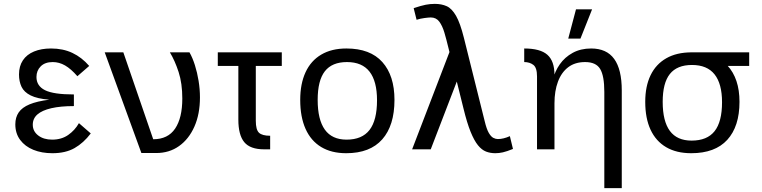

<svg xmlns="http://www.w3.org/2000/svg" viewBox="-20 -770 3930 990"><path d="M448 -82Q411 -33 364.5 -6.5Q318 20 250 20Q195 20 152 2.5Q109 -15 84 -48.5Q59 -82 59 -129Q59 -165 76.5 -190.5Q94 -216 132.5 -232Q171 -248 234 -256Q172 -261 138 -278Q104 -295 91 -322.5Q78 -350 78 -386Q78 -429 98 -459Q118 -489 155.5 -504.5Q193 -520 243 -520Q305 -520 353.5 -497Q402 -474 440 -430L379 -377Q346 -415 315.5 -432.5Q285 -450 252 -450Q212 -450 190 -428Q168 -406 168 -373Q168 -327 212 -305Q256 -283 361 -283V-223Q292 -223 244.5 -212Q197 -201 173 -180Q149 -159 149 -127Q149 -93 177 -71.5Q205 -50 249 -50Q297 -50 331.5 -74Q366 -98 387 -135Z M709 19 520 -500H616L770 -52Q846 -52 883 -107Q920 -162 920 -262Q920 -340 901 -398.5Q882 -457 856 -500H957Q973 -472 985 -434Q997 -396 1004 -353Q1011 -310 1011 -268Q1011 -182 982.5 -117.5Q954 -53 903.5 -17Q853 19 786 19Z M1103 -500H1433V-430H1103ZM1373 0H1342Q1270 0 1239.5 -37Q1209 -74 1209 -153V-500H1299V-147Q1299 -101 1315.5 -85.5Q1332 -70 1373 -70Z M1765 20Q1689 20 1636 -12Q1583 -44 1555.5 -105.5Q1528 -167 1528 -255Q1528 -338 1555.5 -397.5Q1583 -457 1636.5 -488.5Q1690 -520 1766 -520Q1889 -520 1951.5 -450Q2014 -380 2014 -255Q2014 -123 1951 -51.5Q1888 20 1765 20ZM1767 -50Q1847 -50 1885.5 -100Q1924 -150 1924 -253Q1924 -351 1885.5 -400.5Q1847 -450 1769 -450Q1692 -450 1655 -402.5Q1618 -355 1618 -255Q1618 -153 1655 -101.5Q1692 -50 1767 -50Z M2310 -534 2339 -359 2201 0H2105ZM2625 -2Q2593 11 2573 15.5Q2553 20 2534 20Q2508 20 2486 11.5Q2464 3 2444.5 -21Q2425 -45 2406.5 -90.5Q2388 -136 2370 -210L2292 -524Q2282 -566 2271.5 -601.5Q2261 -637 2245 -658.5Q2229 -680 2201 -680Q2191 -680 2168.5 -677Q2146 -674 2128 -668L2113 -728Q2152 -741 2175 -745.5Q2198 -750 2222 -750Q2257 -750 2283.5 -738Q2310 -726 2331.5 -688.5Q2353 -651 2372 -575L2479 -146Q2489 -104 2500.5 -84.5Q2512 -65 2524 -59Q2536 -53 2547 -53Q2576 -53 2609 -68Z M2749 -376Q2749 -421 2730 -435.5Q2711 -450 2683 -450V-520Q2766 -520 2802.5 -487.5Q2839 -455 2839 -384V0H2749ZM3096 -296Q3096 -379 3074.5 -414.5Q3053 -450 2997 -450Q2945 -450 2910 -423.5Q2875 -397 2857 -349Q2839 -301 2839 -237L2832 -292L2831 -360Q2841 -402 2866.5 -438.5Q2892 -475 2933 -497.5Q2974 -520 3028 -520Q3108 -520 3147 -466Q3186 -412 3186 -304V200H3096ZM2950 -722H3033L2973 -571H2910Z M3307 -245Q3307 -325 3334.5 -382Q3362 -439 3415.5 -469.5Q3469 -500 3545 -500Q3668 -500 3730.5 -432.5Q3793 -365 3793 -245Q3793 -118 3730 -49Q3667 20 3544 20Q3468 20 3415 -11Q3362 -42 3334.5 -101Q3307 -160 3307 -245ZM3546 -45Q3626 -45 3664.5 -93.5Q3703 -142 3703 -243Q3703 -338 3664.5 -386.5Q3626 -435 3548 -435Q3471 -435 3434 -388.5Q3397 -342 3397 -245Q3397 -145 3434 -95Q3471 -45 3546 -45ZM3539 -500H3843V-430H3598Z"/></svg>

Font: Moderustic
Style: Regular
Weight: 400
Designer: Tural Alisoy
Foundry: TAFT Foundry
Version: Version 2.120